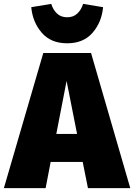

<svg xmlns="http://www.w3.org/2000/svg" viewBox="-45 -969 691 989"><path d="M408 0 381 -135H216L190 0H-25L178 -696H424L626 0ZM245 -279H352L298 -552ZM116 -932 219 -949Q228 -919 248.5 -899.5Q269 -880 301 -880Q333 -880 353.5 -899.5Q374 -919 383 -949L486 -932Q479 -855 432 -800.5Q385 -746 301 -746Q217 -746 170 -800.5Q123 -855 116 -932Z"/></svg>

Font: Fira Sans Black
Style: Regular
Weight: 900
Designer: Carrois Corporate & Edenspiekermann AG
Foundry: Carrois Corporate GbR & Edenspiekermann AG
Version: Version 4.203